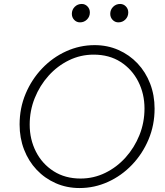

<svg xmlns="http://www.w3.org/2000/svg" viewBox="-20 -939 833 970"><path d="M382 11Q317 11 261.5 -13.5Q206 -38 165 -81.5Q124 -125 101.5 -183.5Q79 -242 79 -310Q79 -393 109.5 -465.5Q140 -538 193 -593.5Q246 -649 314.5 -680Q383 -711 458 -711Q523 -711 578.5 -686.5Q634 -662 675 -618.5Q716 -575 738.5 -516.5Q761 -458 761 -390Q761 -307 730.5 -234.5Q700 -162 647 -106.5Q594 -51 525.5 -20Q457 11 382 11ZM387 -37Q453 -37 511.5 -65.5Q570 -94 614.5 -143.5Q659 -193 684.5 -256.5Q710 -320 710 -391Q710 -465 678.5 -527Q647 -589 589.5 -626Q532 -663 453 -663Q387 -663 328.5 -634.5Q270 -606 225.5 -556.5Q181 -507 155.5 -443.5Q130 -380 130 -309Q130 -235 161.5 -173Q193 -111 251 -74Q309 -37 387 -37ZM384 -826Q367 -826 355 -838.5Q343 -851 343 -869Q343 -890 357.5 -904.5Q372 -919 393 -919Q410 -919 422 -906.5Q434 -894 434 -876Q434 -855 419.5 -840.5Q405 -826 384 -826ZM578 -826Q561 -826 549 -838.5Q537 -851 537 -869Q537 -890 551.5 -904.5Q566 -919 587 -919Q604 -919 616 -906.5Q628 -894 628 -876Q628 -855 613.5 -840.5Q599 -826 578 -826Z"/></svg>

Font: Red Hat Text VF
Style: Italic
Weight: 300
Italic angle: -12°
Designer: Pentagram, MCKL
Foundry: Pentagram, MCKL
Version: Version 1.023